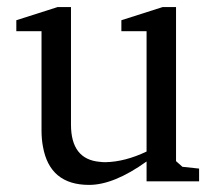

<svg xmlns="http://www.w3.org/2000/svg" viewBox="-20 -511 609 541"><path d="M26 -423V-454L142 -491H180V-160Q180 -62 261 -55Q269 -54 277 -54Q332 -55 393 -84V-423H322V-454L438 -491H476V-57L494 -41L541 -36V0H393V-56Q301 10 231 10Q120 10 101 -98Q97 -119 97 -143V-423Z"/></svg>

Font: Khartiya
Style: Regular
Weight: 500
Version: Version 1.0.1